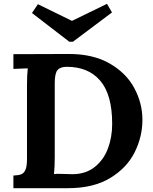

<svg xmlns="http://www.w3.org/2000/svg" viewBox="-20 -983 799 1003"><path d="M50 0ZM724 -357Q724 -269 683.5 -187.5Q643 -106 555.5 -53Q468 0 336 0H50V-66Q77 -67 91 -72.5Q105 -78 113 -96Q121 -114 121 -153V-536Q121 -592 125 -626L50 -623V-700L341 -701Q466 -701 552.5 -651.5Q639 -602 681.5 -523Q724 -444 724 -357ZM266 -549V-164Q266 -108 262 -74Q267 -75 281 -75L324 -74Q337 -73 357 -73Q427 -73 474 -110Q521 -147 543.5 -206.5Q566 -266 566 -336Q566 -488 504 -561Q442 -634 329 -634Q295 -634 280.5 -617Q266 -600 266 -549ZM361 -765H342L147 -915L178 -961L356 -874L539 -963L565 -918Z"/></svg>

Font: Sumana
Style: Bold
Weight: 700
Designer: Cyreal, Alexei Vanyashin (Devanagari), Olga Karpushina (Latin)
Foundry: Cyreal
Version: Version 1.015;PS 001.015;hotconv 1.0.70;makeotf.lib2.5.58329